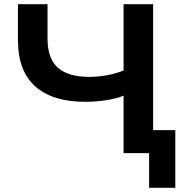

<svg xmlns="http://www.w3.org/2000/svg" viewBox="-20 -725 889 909"><path d="M686 164V0H565V-272Q544 -263 514.5 -256.5Q485 -250 451.5 -246.5Q418 -243 384 -243Q229 -243 147 -316Q65 -389 65 -535V-705H205V-543Q205 -448 254 -404.5Q303 -361 403 -361Q443 -361 485 -368.5Q527 -376 565 -391V-705H705V-109H810V164Z"/></svg>

Font: Nunito Sans 10pt SemiExpanded
Style: Bold
Weight: 700
Width: 6
Designer: Vernon Adams
Foundry: Vernon Adams
Version: Version 3.101;gftools[0.9.27]